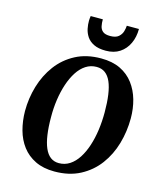

<svg xmlns="http://www.w3.org/2000/svg" viewBox="-142 -1095 1016 1207"><g transform="rotate(15 366.0 -491.5)"><path d="M327.5 10Q255 10 202.8 -15.5Q150.5 -41 117 -85.2Q83.5 -129.5 67.8 -187.2Q52 -245 51.5 -309.5Q51.5 -393.5 75 -472.5Q98.5 -551.5 145.5 -614.8Q192.5 -678 263.5 -715.5Q334.5 -753 429.5 -753Q502.5 -753 554.8 -727.8Q607 -702.5 640.5 -658Q674 -613.5 690 -556.8Q706 -500 706 -437Q706 -352 683 -272Q660 -192 612.8 -128.5Q565.5 -65 494.2 -27.5Q423 10 327.5 10ZM341 -48Q380 -48 411.5 -68.5Q443 -89 466.8 -126Q490.5 -163 506.2 -211.2Q522 -259.5 529.8 -315.5Q537.5 -371.5 537.5 -430.5Q537.5 -495 530.5 -544.2Q523.5 -593.5 509 -626.8Q494.5 -660 471.5 -677Q448.5 -694 415.5 -694Q377 -694 345.5 -673.5Q314 -653 290.5 -616.5Q267 -580 251 -532Q235 -484 227 -429Q219 -374 219.5 -316Q219.5 -250.5 226.8 -200.5Q234 -150.5 248.8 -116.5Q263.5 -82.5 286.5 -65.2Q309.5 -48 341 -48ZM443 -807Q395 -807 365 -821.8Q335 -836.5 319.2 -860.2Q303.5 -884 298 -911Q292.5 -938 293 -962.5Q293.5 -970.5 294 -978.2Q294.5 -986 296 -993H375Q374.5 -969 378.8 -948.8Q383 -928.5 398.2 -916Q413.5 -903.5 446 -903.5Q482.5 -903.5 500.5 -919.2Q518.5 -935 524.5 -956Q530.5 -977 531 -993H610Q610 -940.5 590.2 -898.2Q570.5 -856 533.5 -831.5Q496.5 -807 443 -807Z"/></g></svg>

Font: Merriweather 20pt ExtraBold
Style: Italic
Weight: 800
Italic angle: -7.8°
Version: Version 2.101